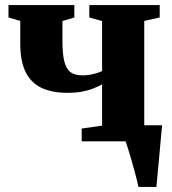

<svg xmlns="http://www.w3.org/2000/svg" viewBox="-20 -558 678 758"><path d="M526.5 180Q523.5 164.5 516.8 138.5Q510 112.5 502 84.5Q494 56.5 486.8 33Q479.5 9.5 475.5 -1L447 -63.5H620Q618.5 -48.5 616.2 -23.5Q614 1.5 611.2 31.5Q608.5 61.5 605.8 90.5Q603 119.5 600.8 143.5Q598.5 167.5 597.5 180ZM302.5 0V-50.5L383 -62V-225Q366 -215.5 345.8 -207.8Q325.5 -200 301.2 -195.8Q277 -191.5 247 -191.5Q185.5 -191.5 143.8 -211.2Q102 -231 81 -274Q60 -317 60 -385.5V-475.5L13.5 -489V-538H273.5V-489L226.5 -475V-399Q226.5 -344.5 234.2 -314.5Q242 -284.5 259.2 -272.5Q276.5 -260.5 305 -260.5Q328.5 -260.5 350 -266Q371.5 -271.5 383 -277.5V-475L332.5 -489V-538H610.5V-489L549.5 -475.5V-62L611.5 -50.5V0Z"/></svg>

Font: Merriweather 60pt Black
Style: Regular
Weight: 900
Version: Version 2.100